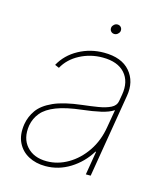

<svg xmlns="http://www.w3.org/2000/svg" viewBox="-107 -775 754 870"><g transform="rotate(15 270.5 -340.5)"><path d="M186.1 11.4Q141.3 11.4 106.7 -7.1Q72.1 -25.6 54.9 -61.1Q37.6 -96.6 45.5 -147.7Q51.8 -184.7 73.7 -215.4Q95.5 -246.1 143.6 -267.9Q191.8 -289.8 277 -299.7Q315.3 -304 349.8 -309.7Q384.2 -315.3 407 -326.7Q429.7 -338.1 433.2 -359.4L438.9 -392Q449.6 -454.9 415.5 -493.1Q381.4 -531.2 311.1 -531.2Q253.6 -531.2 204.4 -505.3Q155.2 -479.4 130.7 -434.7L110.8 -443.2Q138.5 -494.3 192.8 -524.1Q247.2 -554 311.1 -554Q394.2 -554 433.8 -507.6Q473.4 -461.3 461.6 -392L396.3 0H373.6L392 -110.8H389.2Q355.1 -55.4 301.5 -22Q247.9 11.4 186.1 11.4ZM186.1 -11.4Q237.9 -11.4 285.7 -39.2Q333.5 -67.1 367.4 -117Q401.3 -166.9 411.9 -233L426.1 -315.3Q403.8 -300.4 366.7 -292.1Q329.5 -283.7 282.7 -278.4Q208.1 -269.9 163.4 -252.5Q118.6 -235.1 96.6 -208.8Q74.6 -182.5 68.2 -147.7Q58.6 -85.9 92 -48.7Q125.4 -11.4 186.1 -11.4ZM333.8 -647.7Q323.2 -647.7 316.9 -655.2Q310.7 -662.6 312.5 -673.3Q313.9 -680.8 321 -687Q328.1 -693.2 336.6 -693.2Q347.3 -693.2 353.5 -685.7Q359.7 -678.3 358 -667.6Q356.5 -659.8 349.4 -653.8Q342.3 -647.7 333.8 -647.7Z"/></g></svg>

Font: Inter UI Thin
Style: Italic
Weight: 100
Italic angle: -9.39999°
Designer: Rasmus Andersson
Foundry: rsms
Version: 3.2;8d6f07862